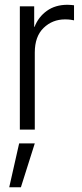

<svg xmlns="http://www.w3.org/2000/svg" viewBox="-20 -542 342 803"><path d="M63 0V-515.6H123V-429.7H124.5Q140.6 -471.2 176 -496.6Q211.4 -522 262.2 -522Q271.5 -522 278.1 -521.2Q284.7 -520.5 289.6 -520V-457Q285.2 -458 275.4 -459.5Q265.6 -460.9 252 -460.9Q199.2 -460.9 162.4 -425.3Q125.5 -389.6 125.5 -322.3V0ZM18.6 241.2 60.1 57.6H125.5L67.4 241.2Z"/></svg>

Font: Inter Display Light
Style: Regular
Weight: 300
Designer: Rasmus Andersson
Foundry: rsms
Version: Version 4.000;git-a52131595